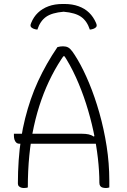

<svg xmlns="http://www.w3.org/2000/svg" viewBox="-20 -943 640 966"><path d="M50 -270H394Q411 -270 425.5 -267Q440 -264 451 -256L473 -268V-220H78Q68 -220 62 -225.5Q56 -231 53 -240Q50 -249 50 -260ZM120 0Q117 1 112.5 2Q108 3 100 3Q94 3 87 1Q80 -1 75 -6Q70 -11 70 -20Q70 -80 74 -136.5Q78 -193 86 -245.5Q94 -298 106.5 -347.5Q119 -397 135 -443.5Q151 -490 171.5 -534.5Q192 -579 216.5 -622Q241 -665 269 -706Q277 -708 283 -709Q289 -710 297 -710Q312 -710 322.5 -704.5Q333 -699 344 -684Q355 -669 371 -642Q400 -593 428.5 -524.5Q457 -456 480 -375Q503 -294 516.5 -207.5Q530 -121 530 -34Q530 -23 530 -15.5Q530 -8 530 0Q526 1 522.5 2Q519 3 514 3Q505 3 497 1Q489 -1 484.5 -7Q480 -13 480 -23Q480 -81 472.5 -147Q465 -213 450 -283Q435 -353 413 -421.5Q391 -490 362 -554Q333 -618 297 -672L316 -660H287L307 -672Q270 -620 240.5 -562.5Q211 -505 188.5 -441.5Q166 -378 150.5 -307.5Q135 -237 127.5 -160.5Q120 -84 120 0ZM168 -794Q158 -795 150 -798Q142 -801 137 -806Q134 -809 133.5 -814Q133 -819 137 -828Q149 -858 171 -879Q193 -900 224 -911.5Q255 -923 296 -923H304Q344 -923 375.5 -911.5Q407 -900 428.5 -879Q450 -858 463 -828Q467 -819 466.5 -814Q466 -809 463 -806Q458 -801 450 -798Q442 -795 432 -794Q418 -837 388.5 -858Q359 -879 300 -884Q241 -879 211.5 -858Q182 -837 168 -794Z"/></svg>

Font: Recursive Monospace Casual Light
Style: Regular
Weight: 300
Version: Version 1.047